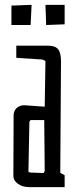

<svg xmlns="http://www.w3.org/2000/svg" viewBox="-20 -770 314 790"><path d="M35 -47 36 -291Q35 -312 47.5 -324.5Q60 -337 80 -337L164 -331L167 -519L155 -525L47 -532V-582H179Q207 -582 219 -567.5Q231 -553 231 -517L228 -59L246 -49V0H101Q73 0 54 -13.5Q35 -27 35 -47ZM164 -66 162 -276H106L101 -270L97 -66Q97 -63 98.5 -62Q100 -61 106 -60L159 -58ZM27 -747 110 -750 106 -667H27ZM167 -750H246V-670L170 -667Z"/></svg>

Font: Bahianita
Style: Regular
Weight: 400
Designer: Pablo Cosgaya & Dani Raskovsky
Foundry: Pablo Cosgaya & Dani Raskovsky
Version: Version 1.008